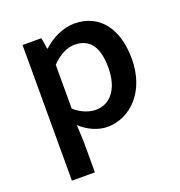

<svg xmlns="http://www.w3.org/2000/svg" viewBox="-127 -610 853 911"><g transform="rotate(-20 299.5 -154.5)"><path d="M194 -46C234 -9 284 12 329 12C442 12 547 -85 547 -253C547 -405 474 -503 346 -503C290 -503 231 -474 189 -435H186L177 -491H82V194H198V40ZM198 -128V-349C238 -390 277 -408 314 -408C394 -408 428 -350 428 -252C428 -141 375 -83 305 -83C275 -83 234 -95 198 -128Z"/></g></svg>

Font: Source Code Pro Semibold
Style: Regular
Weight: 600
Monospace: yes
Designer: Paul D. Hunt
Foundry: Adobe Systems Incorporated
Version: Version 1.017;PS 1.000;hotconv 1.0.70;makeotf.lib2.5.5900